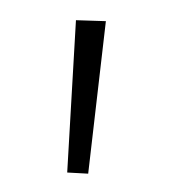

<svg xmlns="http://www.w3.org/2000/svg" viewBox="-32 -567 313 323"><g transform="rotate(-5 124.0 -405.5)"><path d="M70 -281 107 -535 157 -529 105 -276Z"/></g></svg>

Font: FiraGO ExtraLight
Style: Regular
Weight: 200
Designer: bBox Type
Foundry: bBox Type GmbH
Version: Version 1.001